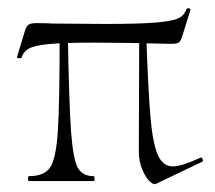

<svg xmlns="http://www.w3.org/2000/svg" viewBox="-20 -446 530 473"><path d="M449 -421 429 -357Q425 -344 420 -341Q415 -338 401 -338Q284 -341 213 -341Q138 -341 101 -337.5Q64 -334 50.5 -326Q37 -318 33 -304Q32 -302 26.5 -302.5Q21 -303 22 -306L42 -372Q46 -383 51.5 -386Q57 -389 70 -389Q97 -389 110 -388L239 -387Q324 -387 364.5 -390.5Q405 -394 419.5 -401Q434 -408 439 -423Q440 -426 445 -425.5Q450 -425 449 -421ZM333 -372Q336 -372 338 -369.5Q340 -367 340 -365Q345 -225 350.5 -159.5Q356 -94 368.5 -65Q381 -36 406 -36Q426 -36 473 -57L475 -58Q478 -58 479.5 -53Q481 -48 477 -47L364 7Q358 10 348 0Q338 -10 330 -29.5Q322 -49 322 -75L323 -364L331 -372ZM211 -12Q213 -12 213 -6Q213 0 211 0H51Q49 0 49 -6Q49 -12 51 -12Q89 -12 103.5 -33.5Q118 -55 122.5 -123Q127 -191 127 -368L147 -366Q150 -192 155 -123Q160 -54 171.5 -33Q183 -12 211 -12Z"/></svg>

Font: Cormorant SC Light
Style: Regular
Weight: 300
Designer: Christian Thalmann (Catharsis Fonts)
Foundry: Catharsis Fonts
Version: Version 4.000